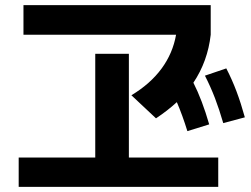

<svg xmlns="http://www.w3.org/2000/svg" viewBox="-20 -728 978 747"><path d="M52.7 -115.2H350.6V-518.6H481.4V-115.2H829.1V-1H52.7ZM71.3 -708H799.8V-592.8Q788.1 -489.3 732.4 -406.2Q766.6 -338.9 793.9 -244.1L709 -217.8Q689.9 -279.8 668 -330.6Q631.3 -296.9 586.9 -267.6L491.2 -357.4Q564.5 -401.4 608.4 -460.9Q652.3 -520.5 665 -592.8H71.3ZM777.3 -433.6 860.4 -461.9Q883.3 -417.5 900.4 -371.8Q917.5 -326.2 932.6 -271.5L848.6 -249Q833 -302.7 816.2 -346.7Q799.3 -390.6 777.3 -433.6Z"/></svg>

Font: Pretendard JP
Style: Bold
Weight: 700
Designer: Base glyphs from Inter by Rasmus Andersson; Hangeul glyphs from Noto Sans CJK(Source Han Sans) by Jang Soo-young and Kan
Foundry: Kil Hyung-jin
Version: Version 1.309